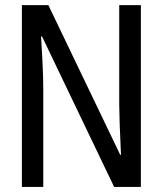

<svg xmlns="http://www.w3.org/2000/svg" viewBox="-20 -734 640 754"><path d="M533.2 0H428.2L145 -590.8H141.1Q149.9 -455.6 149.9 -387.2V0H65.9V-713.9H169.9L452.1 -126H455.1Q448.2 -273.9 448.2 -323.2V-713.9H533.2Z"/></svg>

Font: Droid Sans Mono
Style: Regular
Weight: 400
Monospace: yes
Version: Version 1.00 build 112